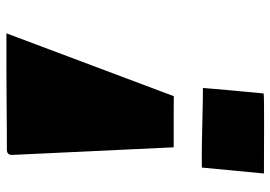

<svg xmlns="http://www.w3.org/2000/svg" viewBox="-146 -508 867 616"><g transform="rotate(90 288.0 -199.5)"><path d="M288.1 -323.2Q305.2 -322.8 322.3 -322.8Q339.4 -322.8 356.4 -322.8H452.1L476.6 196.3Q476.1 212.4 460.4 212.4Q440.9 212.4 395.8 212.6Q350.6 212.9 295.2 213.4Q239.7 213.9 188.5 213.9H86.4ZM536.1 -612.3 517.1 -413.1Q482.9 -412.6 437 -413.3Q391.1 -414.1 344.5 -415.3Q297.9 -416.5 261.7 -416.5Q262.2 -423.8 264.2 -446.8Q266.1 -469.7 268.8 -499.5Q271.5 -529.3 274.4 -559.3Q277.3 -589.4 279.3 -611.3Q284.2 -612.3 311.5 -612.5Q338.9 -612.8 378.4 -612.8Q418 -612.8 460 -612.5Q502 -612.3 536.1 -612.3Z"/></g></svg>

Font: Seymour One
Style: Regular
Weight: 400
Designer: Vernon Adams
Foundry: Vernon Adams
Version: Version 1.100; ttfautohint (v1.8.4.7-5d5b);gftools[0.9.33]